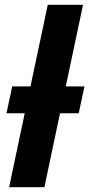

<svg xmlns="http://www.w3.org/2000/svg" viewBox="-20 -780 372 800"><path d="M7 -308H83L18 0H165L230 -308H308L332 -420H254L326 -760H179L107 -420H31Z"/></svg>

Font: BC Sans
Style: Bold Italic
Weight: 700
Italic angle: -12°
Designer: Monotype Design Team
Province of B.C.
Foundry: Monotype Imaging Inc.
Version: Version 2.000;GOOG;noto-source:20170915:90ef993387c0